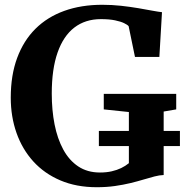

<svg xmlns="http://www.w3.org/2000/svg" viewBox="-20 -772 772 803"><path d="M384.5 11Q299.5 11 232.5 -17.5Q165.5 -46 119.2 -97Q73 -148 49 -216.2Q25 -284.5 25 -363.5Q25 -457.5 51.8 -529.8Q78.5 -602 128.2 -651.5Q178 -701 248.8 -726.5Q319.5 -752 407.5 -752Q448 -752 486.5 -747.8Q525 -743.5 558.5 -737.8Q592 -732 617.8 -727.2Q643.5 -722.5 657.5 -721L646.5 -534H544.5L518 -662.5Q513 -668.5 499 -675.2Q485 -682 461 -687Q437 -692 402 -692Q337 -692 291 -656.8Q245 -621.5 220.8 -552.2Q196.5 -483 196.5 -380.5Q196.5 -311.5 208.2 -251.8Q220 -192 244.5 -146.8Q269 -101.5 307.2 -76Q345.5 -50.5 398 -50.5Q425 -50.5 447 -55.5Q469 -60.5 487 -69.2Q505 -78 519 -89.5V-303.5L414 -314.5V-379.5H717V-314.5L664.5 -305.5V-40Q647 -39.5 626 -34Q605 -28.5 580 -21Q555 -13.5 525.2 -6.2Q495.5 1 460.5 6Q425.5 11 384.5 11ZM393.5 -161V-224.5H732.5V-161Z"/></svg>

Font: Merriweather 24pt
Style: Bold
Weight: 700
Designer: Eben Sorkin
Foundry: Eben Sorkin
Version: Version 2.100